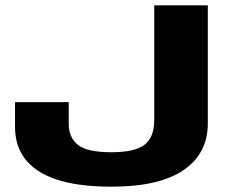

<svg xmlns="http://www.w3.org/2000/svg" viewBox="-20 -695 878 722"><path d="M398 7Q218 7 127.2 -50.2Q36.5 -107.5 36.5 -218V-311H238.5V-228.5Q238.5 -178.5 272.8 -150.5Q307 -122.5 398 -122.5Q488.5 -122.5 524.2 -151.2Q560 -180 560 -243V-675H761.5V-231Q761.5 -118 670.5 -55.5Q579.5 7 398 7Z"/></svg>

Font: Anybody Wide
Style: Bold
Weight: 700
Width: 7
Designer: Tyler Finck
Foundry: Etcetera Type Company
Version: Version 1.000; ttfautohint (v1.8)